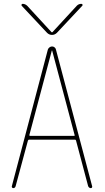

<svg xmlns="http://www.w3.org/2000/svg" viewBox="-20 -970 540 990"><path d="M222.7 -800.8 91.8 -940.4Q89.8 -943.4 91.3 -946.8Q92.8 -950.2 96.7 -950.2Q109.4 -950.2 120.1 -940.4L246.1 -803.7H248H250L376 -940.4Q385.7 -950.2 399.4 -950.2Q403.3 -950.2 405.3 -946.8Q407.2 -943.4 404.3 -940.4L273.4 -800.8Q262.7 -790 248 -790Q233.4 -790 222.7 -800.8ZM131.8 -275.4Q129.9 -270.5 134.8 -269.5H361.3Q367.2 -269.5 364.3 -275.4L249 -709Q249 -710 248 -710Q247.1 -710 247.1 -709ZM47.9 0Q44.9 0 42.5 -2.9Q40 -5.9 41 -9.8L226.6 -713.9Q228.5 -720.7 234.9 -725.6Q241.2 -730.5 248.5 -730.5Q255.9 -730.5 261.7 -725.6Q267.6 -720.7 268.6 -713.9L455.1 -9.8Q456.1 -5.9 454.1 -2.9Q452.1 0 448.2 0Q439.5 0 434.6 -9.8L372.1 -245.1Q371.1 -250 366.2 -250H129.9Q126 -250 124 -245.1L60.5 -9.8Q57.6 0 47.9 0Z"/></svg>

Font: Rounded-L Mgen+ 2m thin
Style: Regular
Weight: 100
Designer: [Source Han Sans]
Ryoko NISHIZUKA  (kana & ideographs); Paul D. Hunt (Latin, Greek & Cyrillic); Wenlong ZHANG  (bopomofo
Version: Version 1.059.20150602